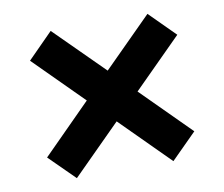

<svg xmlns="http://www.w3.org/2000/svg" viewBox="-69 -730 888 760"><g transform="rotate(-10 375.0 -350.0)"><path d="M181 -54 79 -155 273 -350 79 -544 180 -646 375 -452 569 -646 671 -544 477 -350 671 -156 569 -54 375 -248Z"/></g></svg>

Font: Martian Mono SemiExpanded ExtraBold
Style: Regular
Weight: 800
Width: 6
Designer: Roman Shamin
Foundry: Evil Martians
Version: Version 1.000